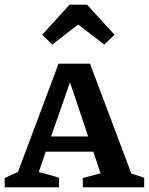

<svg xmlns="http://www.w3.org/2000/svg" viewBox="-21 -803 638 823"><path d="M542 -59Q556 -55 566.5 -51.5Q577 -48 597 -41V0H334V-40L410 -60L379 -153H175L145 -65Q169 -60 190 -54Q211 -48 232 -41V0H-1V-40L56 -66L230 -530H365ZM198 -218H357L279 -450ZM352 -783 470 -654 426 -612 314 -698 203 -612 160 -654 277 -783Z"/></svg>

Font: Piazzolla SC SemiBold
Style: Regular
Weight: 600
Designer: Juan Pablo del Peral
Foundry: Huerta Tipografica
Version: Version 1.330